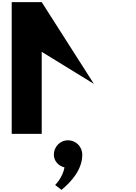

<svg xmlns="http://www.w3.org/2000/svg" viewBox="-20 -1258 1279 1804"><path d="M372 -771 867 -467H864L372 -1238H90V0H372ZM618 60C693 60 753 120 753 195C753 335 652 448 558 526L498 480C498 480 568 413 586 315C529 301 486 255 486 195C486 120 546 60 618 60Z"/></svg>

Font: Hussar Dziwak
Style: Regular
Weight: 400
Version: Version 1.022